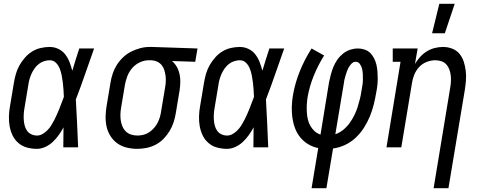

<svg xmlns="http://www.w3.org/2000/svg" viewBox="-20 -775 2540 1010"><path d="M174 8Q147 8 121.5 1Q96 -6 76.5 -23Q57 -40 46 -63Q35 -86 30.5 -112Q26 -138 27 -165Q28 -192 33 -219L53 -339Q57 -363 63.5 -386Q70 -409 82 -430.5Q94 -452 111 -471.5Q128 -491 149 -504Q170 -517 194 -522.5Q218 -528 241 -528Q266 -528 287.5 -517.5Q309 -507 323 -489Q337 -471 345.5 -449Q354 -427 360 -404L361 -405Q370 -434 378.5 -462.5Q387 -491 397 -520H475Q451 -453 428 -386Q405 -319 379 -252Q383 -189 385.5 -126Q388 -63 391 0H313Q313 -26 313.5 -52.5Q314 -79 314 -105Q303 -84 289 -64.5Q275 -45 257.5 -28.5Q240 -12 218 -2Q196 8 174 8ZM175 -62Q190 -62 204.5 -70.5Q219 -79 230.5 -91Q242 -103 250.5 -117Q259 -131 266.5 -145.5Q274 -160 280.5 -175Q287 -190 293 -205Q299 -220 304.5 -235Q310 -250 316 -265Q315 -284 314 -303Q313 -322 310.5 -341Q308 -360 304.5 -378.5Q301 -397 294 -414.5Q287 -432 274 -445Q261 -458 241 -458Q227 -458 211.5 -453Q196 -448 183.5 -438Q171 -428 161.5 -414.5Q152 -401 145.5 -386.5Q139 -372 135 -357.5Q131 -343 129 -328L109 -208Q106 -192 105 -176Q104 -160 105 -144.5Q106 -129 110 -114Q114 -99 122.5 -87Q131 -75 145 -68.5Q159 -62 175 -62Z M702 8Q674 8 647 1.5Q620 -5 598.5 -20Q577 -35 562 -58Q547 -81 541 -107.5Q535 -134 535.5 -162.5Q536 -191 541 -219L561 -339Q565 -364 573 -388Q581 -412 594.5 -433.5Q608 -455 627.5 -473.5Q647 -492 670 -503.5Q693 -515 717.5 -521.5Q742 -528 767 -528H781L1019 -520L1007 -450L885 -454Q900 -441 910 -423.5Q920 -406 924.5 -385.5Q929 -365 928.5 -343.5Q928 -322 925 -301L905 -181Q901 -156 893.5 -132.5Q886 -109 872.5 -86.5Q859 -64 840.5 -45Q822 -26 799 -14Q776 -2 751 3Q726 8 702 8ZM703 -62Q719 -62 735 -66Q751 -70 765 -79.5Q779 -89 790.5 -102Q802 -115 809.5 -130Q817 -145 821.5 -160.5Q826 -176 828 -192L848 -312Q851 -328 852 -344Q853 -360 851 -375.5Q849 -391 844.5 -406Q840 -421 830.5 -432.5Q821 -444 807 -450.5Q793 -457 778 -458H762Q739 -458 715.5 -447Q692 -436 675.5 -417Q659 -398 650 -374.5Q641 -351 637 -328L617 -208Q614 -191 613.5 -173.5Q613 -156 615.5 -140Q618 -124 624.5 -109Q631 -94 642.5 -83Q654 -72 670 -67Q686 -62 703 -62Z M1174 8Q1147 8 1121.5 1Q1096 -6 1076.5 -23Q1057 -40 1046 -63Q1035 -86 1030.5 -112Q1026 -138 1027 -165Q1028 -192 1033 -219L1053 -339Q1057 -363 1063.5 -386Q1070 -409 1082 -430.5Q1094 -452 1111 -471.5Q1128 -491 1149 -504Q1170 -517 1194 -522.5Q1218 -528 1241 -528Q1266 -528 1287.5 -517.5Q1309 -507 1323 -489Q1337 -471 1345.5 -449Q1354 -427 1360 -404L1361 -405Q1370 -434 1378.5 -462.5Q1387 -491 1397 -520H1475Q1451 -453 1428 -386Q1405 -319 1379 -252Q1383 -189 1385.5 -126Q1388 -63 1391 0H1313Q1313 -26 1313.5 -52.5Q1314 -79 1314 -105Q1303 -84 1289 -64.5Q1275 -45 1257.5 -28.5Q1240 -12 1218 -2Q1196 8 1174 8ZM1175 -62Q1190 -62 1204.5 -70.5Q1219 -79 1230.5 -91Q1242 -103 1250.5 -117Q1259 -131 1266.5 -145.5Q1274 -160 1280.5 -175Q1287 -190 1293 -205Q1299 -220 1304.5 -235Q1310 -250 1316 -265Q1315 -284 1314 -303Q1313 -322 1310.5 -341Q1308 -360 1304.5 -378.5Q1301 -397 1294 -414.5Q1287 -432 1274 -445Q1261 -458 1241 -458Q1227 -458 1211.5 -453Q1196 -448 1183.5 -438Q1171 -428 1161.5 -414.5Q1152 -401 1145.5 -386.5Q1139 -372 1135 -357.5Q1131 -343 1129 -328L1109 -208Q1106 -192 1105 -176Q1104 -160 1105 -144.5Q1106 -129 1110 -114Q1114 -99 1122.5 -87Q1131 -75 1145 -68.5Q1159 -62 1175 -62Z M1619 215 1654 4Q1625 -2 1601 -16.5Q1577 -31 1559.5 -52.5Q1542 -74 1532 -100.5Q1522 -127 1518 -156Q1514 -185 1515 -214.5Q1516 -244 1521 -274Q1532 -338 1557 -400Q1582 -462 1619 -520L1685 -483Q1653 -432 1630.5 -376.5Q1608 -321 1598 -264Q1595 -245 1594 -225Q1593 -205 1594 -186Q1595 -167 1599 -148.5Q1603 -130 1612 -114Q1621 -98 1634.5 -85.5Q1648 -73 1666 -67L1711 -343Q1715 -363 1720.5 -383.5Q1726 -404 1734 -423.5Q1742 -443 1754.5 -461Q1767 -479 1784.5 -493Q1802 -507 1822.5 -513.5Q1843 -520 1863 -520Q1881 -520 1898.5 -514Q1916 -508 1928 -496Q1940 -484 1948 -468Q1956 -452 1960 -435Q1964 -418 1965.5 -399.5Q1967 -381 1967 -362.5Q1967 -344 1965 -325.5Q1963 -307 1959 -288Q1954 -257 1946 -225Q1938 -193 1925.5 -162.5Q1913 -132 1894.5 -103Q1876 -74 1851 -50.5Q1826 -27 1795 -12.5Q1764 2 1732 6L1697 215ZM1744 -69Q1766 -76 1785.5 -92Q1805 -108 1819 -127.5Q1833 -147 1843.5 -168Q1854 -189 1861 -211Q1868 -233 1873.5 -255.5Q1879 -278 1882 -300Q1885 -315 1887 -329.5Q1889 -344 1889 -358Q1889 -372 1888.5 -386Q1888 -400 1884.5 -413.5Q1881 -427 1873 -438.5Q1865 -450 1851 -450Q1839 -450 1830 -441Q1821 -432 1815 -421.5Q1809 -411 1805 -399.5Q1801 -388 1797.5 -377Q1794 -366 1791.5 -354.5Q1789 -343 1788 -332Z M2261 215 2348 -312Q2351 -329 2352 -346Q2353 -363 2351 -379Q2349 -395 2343.5 -410Q2338 -425 2327.5 -436.5Q2317 -448 2301.5 -453Q2286 -458 2269 -458Q2247 -458 2224 -449Q2201 -440 2184.5 -422Q2168 -404 2159 -381.5Q2150 -359 2147 -337L2091 0H2013L2087 -450H2046V-520H2177L2163 -439Q2175 -459 2190.5 -476Q2206 -493 2225.5 -505Q2245 -517 2267 -522.5Q2289 -528 2310 -528Q2336 -528 2359 -519Q2382 -510 2397 -492Q2412 -474 2419.5 -450.5Q2427 -427 2430 -402.5Q2433 -378 2431 -352Q2429 -326 2425 -301L2339 215ZM2253 -600 2291 -755H2372L2320 -600Z"/></svg>

Font: Iosevka Curly Slab
Style: Italic
Weight: 400
Italic angle: -9°
Monospace: yes
Designer: Belleve Invis
Foundry: Belleve Invis
Version: Version 22.1.2; ttfautohint (v1.8.4)